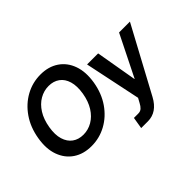

<svg xmlns="http://www.w3.org/2000/svg" viewBox="-168 -1098 1660 1660"><g transform="rotate(-45 662.5 -267.5)"><path d="M329.6 11.7Q231.9 11.7 162.8 -34.7Q93.8 -81.1 63.2 -165.3Q32.7 -249.5 51.8 -363.3Q70.8 -477.5 129.2 -562Q187.5 -646.5 272 -692.9Q356.4 -739.3 454.1 -739.3Q551.3 -739.3 620.4 -692.9Q689.5 -646.5 719.7 -562Q750 -477.5 731.4 -363.3Q712.4 -249.5 654.1 -165Q595.7 -80.6 511.2 -34.4Q426.8 11.7 329.6 11.7ZM349.6 -107.9Q408.2 -107.9 459.5 -137.7Q510.7 -167.5 546.9 -224.6Q583 -281.7 596.7 -363.3Q609.9 -445.3 592.8 -502.7Q575.7 -560.1 534.2 -589.8Q492.7 -619.6 434.1 -619.6Q375.5 -619.6 324 -589.8Q272.5 -560.1 236.3 -502.7Q200.2 -445.3 186.5 -363.3Q172.9 -281.7 190.4 -224.6Q208 -167.5 249.3 -137.7Q290.5 -107.9 349.6 -107.9ZM824.7 204.1H742.7L760.3 97.7H813Q839.8 97.7 856.4 82.3Q873 66.9 885.7 42L908.7 0L800.8 -515.6H936L1001.5 -136.7H1003.4L1191.9 -515.6H1324.7L1002 83.5Q937 204.1 824.7 204.1Z"/></g></svg>

Font: Inter Display Semi Bold
Style: Italic
Weight: 600
Italic angle: -9.39999°
Designer: Rasmus Andersson
Foundry: rsms
Version: Version 4.000;git-4fc901f